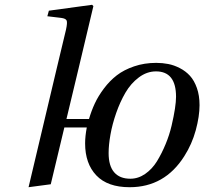

<svg xmlns="http://www.w3.org/2000/svg" viewBox="-20 -762 845 794"><path d="M98.1 12.2 214.8 -480 252.9 -639.2Q259.3 -668.5 255.6 -677Q252 -685.5 232.9 -688L175.8 -694.8L182.1 -717.8L360.8 -742.2L366.2 -736.8L305.2 -480L254.9 -270H348.1Q357.9 -303.7 372.1 -334.2Q386.2 -364.7 409.9 -396.2Q433.6 -427.7 462.9 -450.4Q492.2 -473.1 534.4 -487.5Q576.7 -502 626 -502Q651.9 -502 675.8 -497.3Q699.7 -492.7 723.9 -480.2Q748 -467.8 765.6 -448.5Q783.2 -429.2 794.2 -398.2Q805.2 -367.2 805.2 -327.1Q805.2 -281.2 789.6 -223.6Q773.9 -166 742.2 -116.2Q661.1 12.2 516.1 12.2Q424.8 12.2 378.4 -36.6Q332 -85.4 332 -168.9Q332 -198.7 338.9 -234.9H246.1L189.9 0ZM429.2 -128.9Q429.2 -76.2 452.1 -49.6Q475.1 -22.9 519 -22.9Q551.8 -22.9 580.6 -43Q609.4 -63 629.2 -95.2Q648.9 -127.4 664.8 -165.8Q680.7 -204.1 689.7 -242.7Q698.7 -281.2 703.4 -311.8Q708 -342.3 708 -361.8Q708 -466.8 625 -466.8Q587.4 -466.8 554.2 -441.9Q521 -417 498.8 -378.9Q476.6 -340.8 460.4 -294.4Q444.3 -248 436.8 -205.3Q429.2 -162.6 429.2 -128.9Z"/></svg>

Font: Linguistics Pro
Style: Italic
Weight: 400
Italic angle: -12°
Designer: Stefan Peev, Context Ltd
Foundry: Stefan Peev, Context Ltd
Version: Version 001.000